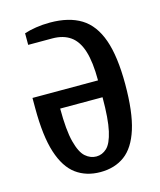

<svg xmlns="http://www.w3.org/2000/svg" viewBox="-109 -787 735 880"><g transform="rotate(-15 258.5 -347.0)"><path d="M259 14Q192 14 144 -21Q96 -56 70.5 -135Q45 -214 45 -346V-395H356Q356 -482 339.5 -534.5Q323 -587 289 -611Q255 -635 203 -635H89V-690Q113 -698 144.5 -703Q176 -708 211 -708Q301 -708 358.5 -672.5Q416 -637 444 -557.5Q472 -478 472 -346Q472 -214 447 -135Q422 -56 374.5 -21Q327 14 259 14ZM259 -60Q287 -60 309 -80.5Q331 -101 343.5 -156.5Q356 -212 356 -315H155Q155 -212 169.5 -156.5Q184 -101 207.5 -80.5Q231 -60 259 -60Z"/></g></svg>

Font: Cuprum
Style: Regular
Weight: 400
Designer: Jovanny Lemonad
Foundry: Jovanny Lemonad
Version: Version 3.000